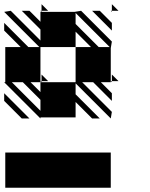

<svg xmlns="http://www.w3.org/2000/svg" viewBox="-25 -723 712 910"><path d="M166.7 -161.5 -5.2 -333.3H0V-500H72.9L-5.2 -578.1V-614.6L109.4 -500H161.5L-5.2 -666.7L26 -671.9L166.7 -531.2V-583.3L78.1 -671.9H114.6L166.7 -619.8V-666.7H171.9L166.7 -671.9H171.9V-666.7H328.1L359.4 -671.9L505.2 -526L500 -494.8V-338.5H505.2V-333.3L500 -338.5V-333.3H453.1L505.2 -281.2V-244.8L416.7 -333.3H364.6L505.2 -192.7L500 -161.5L333.3 -328.1V-276L447.9 -161.5H411.5L333.3 -239.6V-166.7H166.7ZM78.1 -161.5 -5.2 -244.8V-281.2L114.6 -161.5ZM505.2 -666.7 500 -671.9H505.2ZM505.2 -578.1 411.5 -671.9H447.9L505.2 -614.6ZM505.2 -338.5H536.5L505.2 -369.8ZM171.9 -338.5V-333.3L166.7 -338.5ZM171.9 -338.5H203.1L171.9 -369.8ZM505.2 -671.9H536.5L505.2 -703.1ZM171.9 -671.9H203.1L171.9 -703.1ZM500 166.7H0V0H500ZM166.7 -197.9V-250L83.3 -333.3H31.2ZM166.7 -286.5V-333.3H328.1H333.3V-500H406.2L333.3 -572.9V-500H166.7V-494.8V-333.3H119.8ZM442.7 -500H494.8L333.3 -661.5V-609.4Z"/></svg>

Font: 0xA000-Monochrome
Style: Monochrome
Weight: 400
Version: Version 0.1